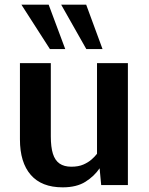

<svg xmlns="http://www.w3.org/2000/svg" viewBox="-20 -802 646 832"><path d="M251.5 9.8Q160.2 9.8 113.3 -44.2Q66.4 -98.1 66.4 -198.2V-528.3H200.2V-210.9Q200.2 -165 209.2 -136Q218.3 -106.9 238 -93.3Q257.8 -79.6 289.1 -79.6Q319.8 -79.6 341.1 -88.9Q362.3 -98.1 377 -111.1Q391.6 -124 400.4 -135.7V-528.3H534.2V0H418.5L411.6 -72.8Q388.7 -38.6 350.3 -14.4Q312 9.8 251.5 9.8ZM196.3 -589.4 72.8 -781.7H190.9L262.7 -589.4ZM354 -589.4 245.1 -781.7H353.5L424.3 -589.4Z"/></svg>

Font: Comme SemiBold
Style: Regular
Weight: 600
Version: Version 1.000;gftools[0.9.27]